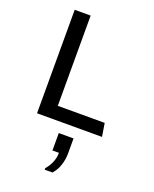

<svg xmlns="http://www.w3.org/2000/svg" viewBox="-179 -784 957 1196"><g transform="rotate(20 300.0 -186.0)"><path d="M103.5 0V-686H209.2V-87.8H520L534.2 0ZM268.5 313.8V303.5Q291.8 277 303.9 246.5Q316 216 316 185H273V69.5H370.8V169.2Q370.8 207.8 358.5 246.1Q346.2 284.5 320.2 313.8Z"/></g></svg>

Font: Chivo Mono Medium
Style: Regular
Weight: 500
Monospace: yes
Designer: Hector Gatti
Foundry: Omnibus-Type
Version: Version 1.008